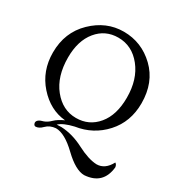

<svg xmlns="http://www.w3.org/2000/svg" viewBox="-215 -863 1218 1282"><g transform="rotate(30 394.0 -222.0)"><path d="M378.4 -43.9Q478.5 -43.9 542.2 -120.4Q606 -196.8 606 -331.1Q606 -471.7 534.7 -561Q463.4 -650.4 357.4 -650.4Q257.3 -650.4 194.3 -573.7Q131.3 -497.1 131.3 -367.7Q131.3 -222.2 203.1 -133.1Q274.9 -43.9 378.4 -43.9ZM617.2 259.3Q550.8 259.3 458.7 170.7Q366.7 82 298.3 82Q252.9 85.9 226.1 113.5Q199.2 141.1 173.3 141.1Q159.2 139.6 156.7 119.6Q157.2 94.7 204.6 83Q229 74.7 253.7 50.5Q278.3 26.4 323.7 5.9Q204.6 -4.9 116 -104.7Q27.3 -204.6 27.3 -346.2Q27.3 -502 131.1 -602.5Q234.9 -703.1 368.7 -703.1Q506.8 -703.1 608.2 -605.7Q709.5 -508.3 709.5 -347.2Q709.5 -204.1 621.1 -106.9Q532.7 -9.8 400.9 9.8Q321.8 28.3 290 58.6Q309.1 57.1 325.7 57.1Q412.6 61 500.7 106.9Q588.9 152.8 652.3 155.3Q717.3 154.8 755.4 82Q769.5 90.3 771.5 110.8Q756.8 250 617.2 259.3Z"/></g></svg>

Font: Kelvinch
Style: Regular
Weight: 400
Designer: Paul James MIller
Foundry: High-Logic / Made with FontCreator
Version: Version 3.30 September 23, 2016